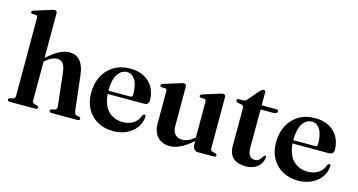

<svg xmlns="http://www.w3.org/2000/svg" viewBox="-80 -1077 2650 1422"><g transform="rotate(15 1245.5 -366.0)"><path d="M211 -722.5V-381Q264 -428 303.2 -448.2Q342.5 -468.5 377.5 -468.5Q432 -468.5 462.2 -433Q492.5 -397.5 500 -332.5L532 -58.5Q535 -34.5 549.5 -30.5L570 -26Q582.5 -22 582.5 -13Q582.5 0 565.5 0H366Q348.5 0 348.5 -13.5Q348.5 -22 360 -26L383 -31Q401.5 -36 399 -58.5L370 -315.5Q365 -358 349.2 -378.5Q333.5 -399 302.5 -399Q264 -399 217 -358L211 -352.5V-56.5Q211 -35.5 226.5 -31L248.5 -26Q259.5 -22.5 259.5 -13.5Q259.5 0 242.5 0H45.5Q29 0 29 -13Q29 -22 42 -26.5L65 -31Q80 -35.5 80 -56V-654Q80 -669.5 68 -671L39 -672Q27.5 -674 27.5 -683.5Q27.5 -692.5 42 -698L158 -734.5Q181 -743 191.5 -743Q211 -743 211 -722.5Z M1046.5 -279Q1046.5 -244 1009 -244H731.5Q738 -158 781.2 -114.8Q824.5 -71.5 892.5 -71.5Q940 -71.5 974.2 -94.2Q1008.5 -117 1020.5 -156.5Q1029.5 -167.5 1035.5 -167.5Q1045.5 -167.5 1045 -152Q1042.5 -106.5 1015.8 -69.5Q989 -32.5 943.8 -10.5Q898.5 11.5 841 11.5Q773 11.5 721.2 -17.2Q669.5 -46 640.2 -98Q611 -150 611 -219.5Q611 -293 639.8 -349.2Q668.5 -405.5 721.5 -437.2Q774.5 -469 847 -469Q909 -469 953.8 -444.5Q998.5 -420 1022.5 -377Q1046.5 -334 1046.5 -279ZM830.5 -438Q786 -438 758.2 -395.5Q730.5 -353 730.5 -271V-269H898Q915.5 -269 915.5 -286Q915.5 -362 891.5 -400Q867.5 -438 830.5 -438Z M1145.5 -129V-377.5Q1145.5 -393 1133 -394.5L1104 -395.5Q1092.5 -397.5 1092.5 -407Q1092.5 -416 1107 -421.5L1223 -458Q1246 -466.5 1256 -466.5Q1276.5 -466.5 1276.5 -446V-146Q1276.5 -102 1296.8 -80.8Q1317 -59.5 1352 -59.5Q1373.5 -59.5 1397 -69.5Q1420.5 -79.5 1444.5 -100.5L1446 -101.5V-377.5Q1446 -393 1434 -394.5L1405 -395.5Q1393.5 -397.5 1393.5 -407Q1393.5 -416 1408 -421.5L1524 -458Q1547 -466.5 1557.5 -466.5Q1577 -466.5 1577 -446V-56.5Q1577 -35 1592.5 -31L1615 -26.5Q1627.5 -22.5 1627.5 -13Q1627.5 0 1610.5 0H1489.5Q1471.5 0 1460 -12.8Q1448.5 -25.5 1448.5 -46V-75Q1394.5 -28 1352.8 -8.8Q1311 10.5 1274 10.5Q1217 10.5 1181.2 -25.8Q1145.5 -62 1145.5 -129Z M1711 -424 1678.5 -431.5Q1664.5 -435.5 1664.5 -445Q1664.5 -458 1679.5 -458H1716Q1731 -458 1740.5 -471L1814 -556Q1827.5 -572 1840.5 -572Q1855 -572 1855 -554.5V-458H1967.5Q1983.5 -458 1983.5 -446Q1983.5 -426 1948 -426H1855V-130.5Q1855 -54.5 1909.5 -54.5Q1929 -54.5 1939.8 -63.5Q1950.5 -72.5 1958 -84.2Q1965.5 -96 1974.5 -105Q1986 -108.5 1985.5 -93Q1980 -47.5 1945.8 -19Q1911.5 9.5 1856 9.5Q1794.5 9.5 1760.2 -20.5Q1726 -50.5 1726 -111.5V-403Q1726 -419 1711 -424Z M2464 -279Q2464 -244 2426.5 -244H2149Q2155.5 -158 2198.8 -114.8Q2242 -71.5 2310 -71.5Q2357.5 -71.5 2391.8 -94.2Q2426 -117 2438 -156.5Q2447 -167.5 2453 -167.5Q2463 -167.5 2462.5 -152Q2460 -106.5 2433.2 -69.5Q2406.5 -32.5 2361.2 -10.5Q2316 11.5 2258.5 11.5Q2190.5 11.5 2138.8 -17.2Q2087 -46 2057.8 -98Q2028.5 -150 2028.5 -219.5Q2028.5 -293 2057.2 -349.2Q2086 -405.5 2139 -437.2Q2192 -469 2264.5 -469Q2326.5 -469 2371.2 -444.5Q2416 -420 2440 -377Q2464 -334 2464 -279ZM2248 -438Q2203.5 -438 2175.8 -395.5Q2148 -353 2148 -271V-269H2315.5Q2333 -269 2333 -286Q2333 -362 2309 -400Q2285 -438 2248 -438Z"/></g></svg>

Font: Fraunces 72pt S000 SemiBold
Style: Regular
Weight: 600
Version: Version 1.000; ttfautohint (v1.8.3)